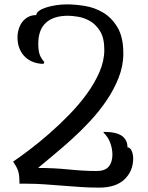

<svg xmlns="http://www.w3.org/2000/svg" viewBox="-20 -840 679 878"><path d="M154 -72Q226 -72 295 -65Q364 -58 422 -58Q460 -58 477 -78Q494 -98 494 -133Q494 -160 484 -187Q474 -214 454 -233V-237Q512 -237 537.5 -218.5Q563 -200 563 -166Q575 -166 582 -150.5Q589 -135 589 -115Q589 -58 549.5 -20Q510 18 433 18Q387 18 346 15Q305 12 265 9Q225 6 185 3Q145 0 100 0H69Q69 -21 67.5 -35.5Q66 -50 62 -61Q58 -72 52.5 -81Q47 -90 40 -101Q71 -122 114 -154.5Q157 -187 203.5 -227.5Q250 -268 295.5 -314.5Q341 -361 377 -410.5Q413 -460 435 -511Q457 -562 457 -612Q457 -666 438 -697Q419 -728 392 -743.5Q365 -759 337 -763.5Q309 -768 291 -768Q225 -768 190 -736Q155 -704 155 -640Q155 -600 165.5 -581Q176 -562 183 -557L179 -548Q156 -548 134.5 -555.5Q113 -563 96.5 -578Q80 -593 70 -616Q60 -639 60 -669Q60 -688 65.5 -706.5Q71 -725 81.5 -739Q92 -753 108 -762Q124 -771 146 -771Q146 -781 158 -790Q170 -799 190 -805.5Q210 -812 235 -816Q260 -820 286 -820Q322 -820 367 -813Q412 -806 451.5 -782.5Q491 -759 517.5 -714.5Q544 -670 544 -595Q544 -539 522.5 -484.5Q501 -430 467 -380Q433 -330 390 -284Q347 -238 303.5 -199Q260 -160 220.5 -127.5Q181 -95 154 -72Z"/></svg>

Font: Milonga
Style: Regular
Weight: 400
Designer: Pablo Impallari, Brenda Gallo, Rodrigo Fuenzalida
Foundry: Pablo Impallari, Brenda Gallo, Rodrigo Fuenzalida
Version: Version 1.000; ttfautohint (v0.93) -l 8 -r 50 -G 200 -x 14 -